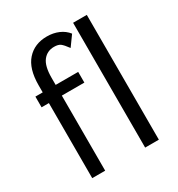

<svg xmlns="http://www.w3.org/2000/svg" viewBox="-162 -778 823 886"><g transform="rotate(-30 250.0 -335.5)"><path d="M72 -400H33V-457H72V-495Q72 -583 111.5 -627Q151 -671 217 -671Q251 -671 279 -659Q307 -647 325 -624L286 -570Q267 -596 255.5 -604.5Q244 -613 222 -613Q185 -613 163 -585Q141 -557 141 -495V-457H261V-400H141V0H72ZM354 -665H427V0H354Z"/></g></svg>

Font: Vazir Code FD
Style: Code-FD
Weight: 400
Foundry: DejaVu fonts team - Redesigned by Saber Rastikerdar
Version: Version 1.1.2